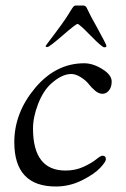

<svg xmlns="http://www.w3.org/2000/svg" viewBox="-20 -666 458 698"><path d="M238 -629 244 -638Q249 -646 256 -646H282Q292 -646 296 -636Q310 -606 329 -573Q367 -504 367 -499Q367 -494 359 -494Q351 -494 309.5 -536.5Q268 -579 262 -579Q256 -579 207.5 -537Q159 -495 152.5 -495Q146 -495 146 -497.5Q146 -500 156 -513Q166 -526 179.5 -544Q193 -562 202 -574.5Q211 -587 218.5 -598Q226 -609 230 -616Q234 -623 238 -629ZM32 -149Q32 -256 107.5 -346Q183 -436 286 -436Q323 -436 362 -408Q386 -390 386 -369.5Q386 -349 376 -337Q366 -325 352.5 -325Q339 -325 325.5 -336.5Q312 -348 302 -361Q292 -374 273.5 -385.5Q255 -397 239 -397Q205 -397 166 -362Q137 -336 118.5 -288Q100 -240 100 -199Q100 -46 218 -46Q254 -46 283.5 -59.5Q313 -73 329.5 -86.5Q346 -100 352 -100Q365 -100 365 -87Q365 -78 344 -55.5Q323 -33 278 -10.5Q233 12 183 12Q32 12 32 -149Z"/></svg>

Font: Sorts Mill Goudy
Style: Italic
Weight: 400
Italic angle: -7.40001°
Version: Version 003.101